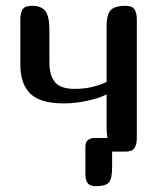

<svg xmlns="http://www.w3.org/2000/svg" viewBox="-20 -522 571 661"><path d="M150 -308Q150 -262 169.5 -239Q189 -216 236 -216Q271 -216 299 -223Q327 -230 347 -240V-430Q347 -475 362.5 -488.5Q378 -502 411 -502Q435 -502 443 -490Q451 -478 451 -455V-47Q451 -25 443 -12.5Q435 0 412 0H366V55Q366 95 354 107Q342 119 311 119Q289 119 281.5 108Q274 97 274 77V-16Q274 -33 283 -40Q292 -47 306 -47H350Q347 -62 347 -82V-197Q322 -184 280 -175Q238 -166 200 -166Q119 -166 84.5 -199.5Q50 -233 50 -300V-455Q50 -478 58 -490Q66 -502 90 -502Q123 -502 136.5 -483.5Q150 -465 150 -420Z"/></svg>

Font: Marmelad
Style: Regular
Weight: 400
Designer: Manvel Shmavonyan
Foundry: Cyreal
Version: Version 1.110; ttfautohint (v1.8.4.7-5d5b)